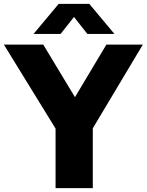

<svg xmlns="http://www.w3.org/2000/svg" viewBox="-50 -970 756 990"><path d="M236.5 0V-307L-30 -740H173L336.5 -469L498.5 -740H686.5L428.5 -308.5V0ZM123 -795 252.5 -950H410.5L540 -795H400.5L331.5 -882.5L262.5 -795Z"/></svg>

Font: Encode Sans XBd
Style: Regular
Weight: 800
Designer: Multiple Designers
Foundry: Impallari Type
Version: Version 3.002; ttfautohint (v1.8.3) -l 8 -r 50 -G 200 -x 14 